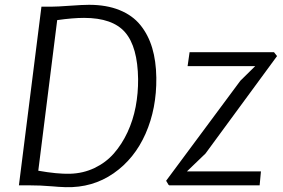

<svg xmlns="http://www.w3.org/2000/svg" viewBox="-20 -775 1183 803"><path d="M59.1 0 153.3 -747.1H195.8Q218.3 -747.1 272.5 -751Q326.7 -754.9 352.5 -754.9Q425.3 -754.9 479.7 -732.9Q534.2 -710.9 567.1 -670.2Q600.1 -629.4 616.5 -574.7Q632.8 -520 633.8 -450.2Q635.3 -321.3 588.9 -216.1Q542.5 -110.8 454.8 -50Q367.2 10.7 254.9 7.8Q223.6 6.8 199.7 4.4Q150.4 0 96.7 0ZM331.5 -700.2Q285.2 -700.2 219.2 -690.9L140.1 -61Q219.7 -46.9 272.5 -48.3Q328.1 -49.8 375.5 -72.5Q422.9 -95.2 456.3 -133.3Q489.7 -171.4 513.2 -221.7Q536.6 -272 547.4 -328.6Q558.1 -385.3 557.6 -444.3Q555.7 -579.1 503.4 -639.6Q451.2 -700.2 331.5 -700.2ZM764.6 -498.5 772.9 -556.6H1126L1138.7 -540.5L839.4 -132.8L761.7 -58.1H1071.3L1065.9 0H687L687.5 -2L685.5 -1L674.8 -19L985.4 -437.5L1047.4 -498.5Z"/></svg>

Font: HaufeMerriweatherSansLt
Style: Italic
Weight: 300
Designer: Eben Sorkin ( eben@eyebytes.com )
Foundry: Eben Sorkin
Version: Version 1.56